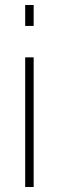

<svg xmlns="http://www.w3.org/2000/svg" viewBox="-20 -750 237 770"><path d="M81 0V-520H115V0ZM81 -646V-730H115V-646Z"/></svg>

Font: Raleway Thin ExtraLight
Style: Regular
Weight: 250
Version: Version 4.026